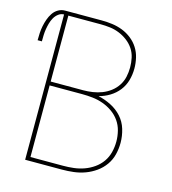

<svg xmlns="http://www.w3.org/2000/svg" viewBox="-109 -825 819 914"><g transform="rotate(15 300.0 -367.5)"><path d="M99 0V-716Q84 -716 71.5 -706.5Q59 -697 51.5 -683.5Q44 -670 40 -655.5Q36 -641 33.5 -626Q31 -611 30.5 -595.5Q30 -580 30 -565H9Q9 -583 10 -600.5Q11 -618 14.5 -635.5Q18 -653 24 -670Q30 -687 40 -702Q50 -717 65.5 -726Q81 -735 99 -735H280Q306 -735 332 -731.5Q358 -728 382.5 -718.5Q407 -709 428 -692.5Q449 -676 463 -654Q477 -632 483 -606Q489 -580 489 -554Q489 -524 481 -495.5Q473 -467 455 -444Q437 -421 411.5 -405.5Q386 -390 358 -383Q390 -376 421 -360.5Q452 -345 474.5 -320Q497 -295 507 -262Q517 -229 517 -195Q517 -166 510 -137.5Q503 -109 486 -85Q469 -61 445 -44Q421 -27 394 -17Q367 -7 338 -3.5Q309 0 280 0ZM280 -391Q303 -391 326.5 -394.5Q350 -398 372 -406.5Q394 -415 413 -429.5Q432 -444 445 -464Q458 -484 463 -507Q468 -530 468 -554Q468 -577 463 -600.5Q458 -624 445 -643.5Q432 -663 413 -677.5Q394 -692 372 -701Q350 -710 326.5 -713Q303 -716 280 -716H120V-391ZM280 -19Q306 -19 332.5 -22Q359 -25 384 -34Q409 -43 431 -58.5Q453 -74 468 -95.5Q483 -117 489.5 -143Q496 -169 496 -196Q496 -222 489.5 -248Q483 -274 468 -295.5Q453 -317 431 -332.5Q409 -348 384 -357Q359 -366 332.5 -369Q306 -372 280 -372H120V-19Z"/></g></svg>

Font: Iosevka Curly Thin Extended
Style: Regular
Weight: 100
Width: 7
Monospace: yes
Designer: Belleve Invis
Foundry: Belleve Invis
Version: Version 11.1.0; ttfautohint (v1.8.3)